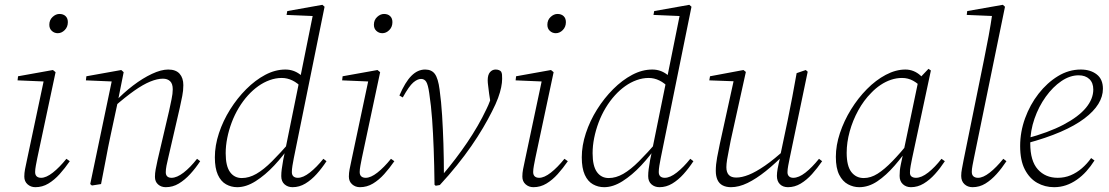

<svg xmlns="http://www.w3.org/2000/svg" viewBox="-20 -765 4611 798"><path d="M81 -31Q81 -46 84 -61.5Q87 -77 92 -100L163 -435L171 -426L53 -431L55 -448L200 -474L211 -465L135 -108Q132 -93 129 -77Q126 -61 126 -50Q126 -38 132.5 -32Q139 -26 151 -26Q172 -26 199.5 -47.5Q227 -69 256 -105L270 -95Q250 -66 228 -41.5Q206 -17 181 -2Q156 13 127 13Q108 13 94.5 1Q81 -11 81 -31ZM220 -627Q206 -627 195.5 -636.5Q185 -646 185 -662Q185 -682 198.5 -694.5Q212 -707 227 -707Q243 -707 252.5 -698Q262 -689 262 -673Q262 -653 249 -640Q236 -627 220 -627Z M362 6 355 0 446 -435 455 -426 337 -431 339 -448 484 -474 494 -465 470 -345 469 -339 440 -204Q429 -153 420 -103.5Q411 -54 400 0ZM669 13Q650 13 637 1.5Q624 -10 624 -30Q624 -45 627 -61Q630 -77 635 -100L683 -305Q688 -329 693 -352.5Q698 -376 698 -394Q698 -417 687 -427.5Q676 -438 657 -438Q634 -438 604.5 -426Q575 -414 538 -388Q501 -362 453 -320L451 -340H456Q493 -379 533 -409.5Q573 -440 611.5 -458Q650 -476 679 -476Q711 -476 726.5 -458.5Q742 -441 742 -411Q742 -388 737.5 -366Q733 -344 727 -316L679 -108Q675 -92 672 -76.5Q669 -61 669 -49Q669 -38 675 -32Q681 -26 693 -26Q715 -26 743 -47.5Q771 -69 799 -105L812 -95Q793 -66 770.5 -41.5Q748 -17 723 -2Q698 13 669 13Z M966 13Q941 13 919.5 1Q898 -11 885.5 -38.5Q873 -66 873 -111Q873 -160 890 -211.5Q907 -263 936.5 -310Q966 -357 1003.5 -394.5Q1041 -432 1082.5 -454Q1124 -476 1166 -476Q1183 -476 1198 -471Q1213 -466 1226.5 -456Q1240 -446 1252 -430L1234 -401Q1217 -420 1195.5 -430.5Q1174 -441 1151 -441Q1126 -441 1101 -432Q1076 -423 1053.5 -407Q1031 -391 1011 -369Q990 -346 972.5 -317Q955 -288 943 -256Q931 -224 924.5 -191.5Q918 -159 918 -128Q918 -75 936 -50Q954 -25 985 -25Q1015 -25 1045.5 -42.5Q1076 -60 1110.5 -94.5Q1145 -129 1186 -176L1196 -167H1191Q1158 -118 1120 -77.5Q1082 -37 1042.5 -12Q1003 13 966 13ZM1196 13Q1176 13 1162.5 1Q1149 -11 1149 -33Q1149 -47 1151 -62Q1153 -77 1157 -100L1161 -119L1224 -429L1228 -443L1282 -711L1290 -698L1171 -703L1174 -719L1320 -745L1329 -737L1201 -107Q1198 -92 1195.5 -76.5Q1193 -61 1193 -50Q1193 -38 1199.5 -32Q1206 -26 1218 -26Q1240 -26 1268 -48Q1296 -70 1324 -105L1337 -95Q1318 -66 1296 -41.5Q1274 -17 1249 -2Q1224 13 1196 13Z M1430 -31Q1430 -46 1433 -61.5Q1436 -77 1441 -100L1512 -435L1520 -426L1402 -431L1404 -448L1549 -474L1560 -465L1484 -108Q1481 -93 1478 -77Q1475 -61 1475 -50Q1475 -38 1481.5 -32Q1488 -26 1500 -26Q1521 -26 1548.5 -47.5Q1576 -69 1605 -105L1619 -95Q1599 -66 1577 -41.5Q1555 -17 1530 -2Q1505 13 1476 13Q1457 13 1443.5 1Q1430 -11 1430 -31ZM1569 -627Q1555 -627 1544.5 -636.5Q1534 -646 1534 -662Q1534 -682 1547.5 -694.5Q1561 -707 1576 -707Q1592 -707 1601.5 -698Q1611 -689 1611 -673Q1611 -653 1598 -640Q1585 -627 1569 -627Z M1786 3Q1785 -80 1782.5 -146.5Q1780 -213 1776 -269Q1772 -325 1764 -378Q1759 -413 1751.5 -425Q1744 -437 1730 -437Q1715 -437 1697.5 -422Q1680 -407 1654 -360L1640 -368Q1664 -424 1690 -450Q1716 -476 1747 -476Q1774 -476 1787.5 -457.5Q1801 -439 1807 -393Q1814 -342 1817.5 -285.5Q1821 -229 1823 -166.5Q1825 -104 1825 -34H1816L1820 -39Q1848 -72 1873.5 -105.5Q1899 -139 1922 -173Q1945 -207 1965 -241.5Q1985 -276 2002 -312Q2010 -328 2016 -344.5Q2022 -361 2028 -383L2021 -323L2013 -375Q2011 -393 2009 -407.5Q2007 -422 2007 -431Q2007 -454 2016.5 -465Q2026 -476 2040 -476Q2048 -476 2054 -473.5Q2060 -471 2063 -467Q2066 -461 2066.5 -454.5Q2067 -448 2067 -437Q2067 -422 2063 -402Q2059 -382 2050 -357.5Q2041 -333 2025 -302Q2009 -270 1987.5 -233.5Q1966 -197 1939 -158Q1912 -119 1879 -78Q1846 -37 1808 4L1791 7Z M2151 -31Q2151 -46 2154 -61.5Q2157 -77 2162 -100L2233 -435L2241 -426L2123 -431L2125 -448L2270 -474L2281 -465L2205 -108Q2202 -93 2199 -77Q2196 -61 2196 -50Q2196 -38 2202.5 -32Q2209 -26 2221 -26Q2242 -26 2269.5 -47.5Q2297 -69 2326 -105L2340 -95Q2320 -66 2298 -41.5Q2276 -17 2251 -2Q2226 13 2197 13Q2178 13 2164.5 1Q2151 -11 2151 -31ZM2290 -627Q2276 -627 2265.5 -636.5Q2255 -646 2255 -662Q2255 -682 2268.5 -694.5Q2282 -707 2297 -707Q2313 -707 2322.5 -698Q2332 -689 2332 -673Q2332 -653 2319 -640Q2306 -627 2290 -627Z M2491 13Q2466 13 2444.5 1Q2423 -11 2410.5 -38.5Q2398 -66 2398 -111Q2398 -160 2415 -211.5Q2432 -263 2461.5 -310Q2491 -357 2528.5 -394.5Q2566 -432 2607.5 -454Q2649 -476 2691 -476Q2708 -476 2723 -471Q2738 -466 2751.5 -456Q2765 -446 2777 -430L2759 -401Q2742 -420 2720.5 -430.5Q2699 -441 2676 -441Q2651 -441 2626 -432Q2601 -423 2578.5 -407Q2556 -391 2536 -369Q2515 -346 2497.5 -317Q2480 -288 2468 -256Q2456 -224 2449.5 -191.5Q2443 -159 2443 -128Q2443 -75 2461 -50Q2479 -25 2510 -25Q2540 -25 2570.5 -42.5Q2601 -60 2635.5 -94.5Q2670 -129 2711 -176L2721 -167H2716Q2683 -118 2645 -77.5Q2607 -37 2567.5 -12Q2528 13 2491 13ZM2721 13Q2701 13 2687.5 1Q2674 -11 2674 -33Q2674 -47 2676 -62Q2678 -77 2682 -100L2686 -119L2749 -429L2753 -443L2807 -711L2815 -698L2696 -703L2699 -719L2845 -745L2854 -737L2726 -107Q2723 -92 2720.5 -76.5Q2718 -61 2718 -50Q2718 -38 2724.5 -32Q2731 -26 2743 -26Q2765 -26 2793 -48Q2821 -70 2849 -105L2862 -95Q2843 -66 2821 -41.5Q2799 -17 2774 -2Q2749 13 2721 13Z M3018 13Q2998 13 2983.5 5.5Q2969 -2 2962 -17.5Q2955 -33 2955 -55Q2955 -81 2960.5 -110.5Q2966 -140 2972 -168L3031 -437L3037 -427L2928 -431L2931 -448L3070 -474L3080 -466L3017 -181Q3014 -163 3009.5 -142Q3005 -121 3002 -102Q2999 -83 2999 -70Q2999 -49 3009 -38Q3019 -27 3040 -27Q3063 -27 3092 -38.5Q3121 -50 3159.5 -76.5Q3198 -103 3247 -148L3252 -131H3247Q3203 -86 3163 -54Q3123 -22 3087 -4.5Q3051 13 3018 13ZM3255 13Q3234 13 3221.5 0.5Q3209 -12 3209 -34Q3209 -47 3212 -63.5Q3215 -80 3223 -113L3222 -114L3254 -266Q3264 -315 3273 -362.5Q3282 -410 3291 -461L3329 -474L3337 -467L3262 -107Q3259 -92 3256 -76.5Q3253 -61 3253 -49Q3253 -38 3259.5 -32Q3266 -26 3277 -26Q3300 -26 3327.5 -47.5Q3355 -69 3384 -105L3397 -95Q3377 -66 3355 -41.5Q3333 -17 3308 -2Q3283 13 3255 13Z M3551 13Q3527 13 3504.5 1Q3482 -11 3468 -38.5Q3454 -66 3454 -113Q3454 -161 3471 -212Q3488 -263 3517 -310Q3546 -357 3583 -394.5Q3620 -432 3661.5 -454Q3703 -476 3743 -476Q3761 -476 3777 -469.5Q3793 -463 3806 -451Q3819 -439 3828 -422L3812 -399Q3796 -418 3775 -429.5Q3754 -441 3729 -441Q3706 -441 3683.5 -433.5Q3661 -426 3640 -412Q3619 -398 3601 -379Q3570 -348 3547 -306Q3524 -264 3511.5 -218.5Q3499 -173 3499 -130Q3499 -75 3518.5 -50Q3538 -25 3570 -25Q3599 -25 3627.5 -43Q3656 -61 3689 -95Q3722 -129 3761 -177L3769 -167H3767Q3734 -118 3698.5 -77Q3663 -36 3626.5 -11.5Q3590 13 3551 13ZM3766 13Q3746 13 3732.5 0.5Q3719 -12 3719 -34Q3719 -46 3720 -56.5Q3721 -67 3724 -81.5Q3727 -96 3732 -119L3733 -124L3798 -435L3801 -439L3839 -479L3849 -472L3771 -107Q3768 -92 3765 -76Q3762 -60 3762 -47Q3762 -36 3769 -31Q3776 -26 3787 -26Q3810 -26 3838 -48Q3866 -70 3893 -105L3907 -95Q3888 -66 3866 -41.5Q3844 -17 3819 -2Q3794 13 3766 13Z M4022 13Q4002 13 3988.5 0.5Q3975 -12 3975 -34Q3975 -48 3978 -63Q3981 -78 3985 -100L4070 -518Q4080 -567 4089 -615.5Q4098 -664 4105 -713L4117 -698L3998 -703L4000 -719L4148 -745L4157 -737L4028 -108Q4025 -93 4022 -77.5Q4019 -62 4019 -51Q4019 -38 4026 -32Q4033 -26 4045 -26Q4066 -26 4093.5 -47.5Q4121 -69 4150 -105L4163 -95Q4144 -66 4122 -41.5Q4100 -17 4075.5 -2Q4051 13 4022 13Z M4361 13Q4323 13 4291 -5Q4259 -23 4239.5 -60.5Q4220 -98 4220 -158Q4220 -217 4240.5 -273.5Q4261 -330 4296.5 -375.5Q4332 -421 4377 -448.5Q4422 -476 4472 -476Q4512 -476 4538 -456Q4564 -436 4564 -396Q4564 -364 4545 -333Q4526 -302 4487 -272.5Q4448 -243 4388 -217Q4328 -191 4246 -169L4244 -189Q4338 -214 4400.5 -247Q4463 -280 4493.5 -317Q4524 -354 4524 -393Q4524 -421 4507.5 -436.5Q4491 -452 4463 -452Q4427 -452 4391.5 -428Q4356 -404 4326.5 -363Q4297 -322 4279.5 -271.5Q4262 -221 4262 -169Q4262 -96 4293.5 -61Q4325 -26 4376 -26Q4405 -26 4430 -36.5Q4455 -47 4476.5 -65.5Q4498 -84 4515 -108L4529 -98Q4513 -73 4495 -53Q4477 -33 4455.5 -18Q4434 -3 4410.5 5Q4387 13 4361 13Z"/></svg>

Font: Source Serif 4 36pt Light
Style: Italic
Weight: 300
Italic angle: -12°
Designer: Frank Grießhammer
Foundry: Adobe Systems Incorporated
Version: Version 4.004;hotconv 1.0.116;makeotfexe 2.5.65601